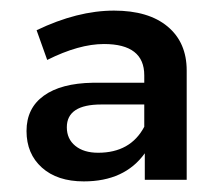

<svg xmlns="http://www.w3.org/2000/svg" viewBox="-20 -797 420 362"><path d="M195 -777Q260 -777 296 -747Q332 -717 332 -664V-458H253V-508Q215 -455 138 -455Q88 -455 59 -481Q30 -507 30 -550Q30 -593 62.5 -616.5Q95 -640 155 -641H252V-655Q252 -714 176 -714Q129 -714 69 -684L49 -740Q126 -777 195 -777ZM165 -509Q226 -509 252 -558V-600H171Q106 -600 106 -557Q106 -535 122 -522Q138 -509 165 -509Z"/></svg>

Font: Steamflix Grotesk
Style: Regular
Weight: 400
Designer: Julieta Ulanovsky
Foundry: Julieta Ulanovsky
Version: Version 4.000;PS 004.000;hotconv 1.0.88;makeotf.lib2.5.64775